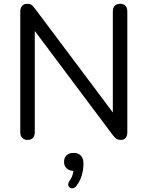

<svg xmlns="http://www.w3.org/2000/svg" viewBox="-20 -732 780 1014"><path d="M125.9 6.9Q107.5 6.9 97.3 -3.8Q87.1 -14.5 87.1 -33.9V-669.7Q87.1 -690.1 97 -701Q106.9 -711.9 122.9 -711.9Q138.5 -711.9 146.3 -706.4Q154.1 -700.8 164.3 -687.1L599.7 -106.4H575.9V-671.6Q575.9 -691.1 586.1 -701.5Q596.3 -711.9 614.7 -711.9Q633 -711.9 642.7 -701.5Q652.4 -691.1 652.4 -671.6V-33.4Q652.4 -14.5 643.5 -3.8Q634.5 6.9 619 6.9Q604.5 6.9 595.2 0.9Q586 -5.2 575.8 -18.3L140.8 -599.1H163.7V-33.9Q163.7 -14.5 154 -3.8Q144.3 6.9 125.9 6.9ZM383.6 249.9Q375.2 260.3 365.3 262.1Q355.5 263.8 348.3 258.6Q341.2 253.5 340.3 244.1Q339.3 234.7 347.7 222.3Q358.8 206.8 364 188.7Q369.3 170.7 369.3 156.1L372.3 170.7Q346.8 170.7 332.5 157.6Q318.2 144.5 318.2 122.9Q318.2 100.7 331.7 88.1Q345.2 75.5 368.8 75.5Q393.3 75.5 407.1 89.8Q420.9 104.2 420.9 133.3Q420.9 152.2 416.9 173.2Q412.9 194.1 404.7 214Q396.5 234 383.6 249.9Z"/></svg>

Font: Nunito ExtraLight
Style: Regular
Weight: 200
Designer: Vernon Adams
Foundry: Vernon Adams
Version: Version 3.602